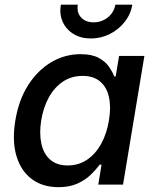

<svg xmlns="http://www.w3.org/2000/svg" viewBox="-20 -776 652 807"><path d="M225.6 10.7Q159.2 10.7 113.5 -23.4Q67.9 -57.6 49.1 -120.4Q30.3 -183.1 44.4 -269.5Q59.1 -357.4 99.1 -419.4Q139.2 -481.4 196 -514.9Q252.9 -548.3 318.8 -548.3Q366.2 -548.3 394.8 -532.7Q423.3 -517.1 438.2 -495.4Q453.1 -473.6 460.4 -454.6H466.3L480.5 -541H586.9L497.1 0H393.1L406.7 -84H398.9Q384.3 -64 361.8 -42Q339.4 -20 305.9 -4.6Q272.5 10.7 225.6 10.7ZM264.6 -80.6Q310.1 -80.6 345.7 -104.5Q381.3 -128.4 405 -171.1Q428.7 -213.9 438 -270.5Q447.3 -327.1 437.7 -368.9Q428.2 -410.6 400.4 -433.8Q372.6 -457 327.1 -457Q280.3 -457 244.4 -432.9Q208.5 -408.7 185.3 -366.7Q162.1 -324.7 153.3 -270.5Q144.5 -215.8 153.8 -172.6Q163.1 -129.4 190.9 -105Q218.8 -80.6 264.6 -80.6ZM361.8 -614.3Q319.8 -614.3 288.8 -633.3Q257.8 -652.3 243.4 -684.6Q229 -716.8 235.8 -756.3H307.1Q301.8 -723.6 320.6 -702.9Q339.4 -682.1 373.5 -682.1Q396.5 -682.1 415.8 -691.7Q435.1 -701.2 448.2 -718Q461.4 -734.9 464.8 -756.3H536.1Q529.8 -716.8 504.4 -684.3Q479 -651.9 441.7 -633.1Q404.3 -614.3 361.8 -614.3Z"/></svg>

Font: Inter 17pt Medium
Style: Italic
Weight: 500
Italic angle: -9.3988°
Version: Version 4.001;git-66647c0bb